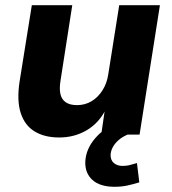

<svg xmlns="http://www.w3.org/2000/svg" viewBox="-20 -516 659 736"><path d="M207 11Q151 11 113 -12Q75 -35 59.5 -82.5Q44 -130 55 -203L102 -496H257L212 -207Q207 -177 211.5 -156Q216 -135 232 -124Q248 -113 275 -113Q306 -113 331 -128Q356 -143 373 -170Q390 -197 395 -231L437 -496H593L515 0H368L382 -96H385Q359 -44 312 -16.5Q265 11 207 11ZM419 200Q363 200 334 173.5Q305 147 307 102Q310 55 344 15Q378 -25 429 -45L469 0Q448 9 434 21.5Q420 34 412.5 48Q405 62 404 76Q403 97 416 108.5Q429 120 450 120Q464 120 476.5 117Q489 114 505 109L514 183Q488 191 466.5 195.5Q445 200 419 200Z"/></svg>

Font: Nunito Sans 10pt ExtraBold
Style: Italic
Weight: 800
Italic angle: -9°
Designer: Vernon Adams
Foundry: Vernon Adams
Version: Version 3.101;gftools[0.9.27]